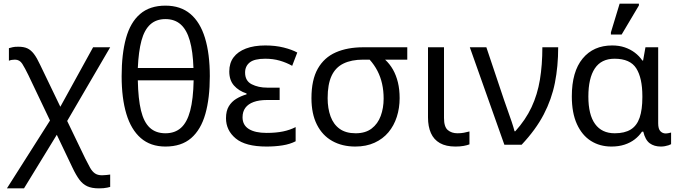

<svg xmlns="http://www.w3.org/2000/svg" viewBox="-20 -796 3733 1056"><path d="M524 240Q485 240 460 228.5Q435 217 416.5 192Q398 167 379 127L136 -383Q117 -422 102.5 -445Q88 -468 62 -468Q53 -468 44.5 -466.5Q36 -465 29 -462V-531Q40 -534 50 -536.5Q60 -539 81 -539Q111 -539 130.5 -530Q150 -521 166.5 -499.5Q183 -478 201 -439L449 76Q464 106 475.5 126.5Q487 147 502 157.5Q517 168 541 168Q554 168 565.5 166.5Q577 165 586 164V232Q579 234 569.5 236Q560 238 549 239Q538 240 524 240ZM18 240 279 -171 314 -90 112 240ZM331 -99 296 -180 492 -536H586Z M890 10Q808 10 754.5 -36.5Q701 -83 675 -169.5Q649 -256 649 -377Q649 -499 673 -586Q697 -673 750.5 -719Q804 -765 890 -765Q973 -765 1027 -719.5Q1081 -674 1107.5 -587Q1134 -500 1134 -377Q1134 -256 1109.5 -169.5Q1085 -83 1031.5 -36.5Q978 10 890 10ZM890 -63Q942 -63 975.5 -93Q1009 -123 1026 -187Q1043 -251 1045 -354H738Q740 -252 755.5 -188Q771 -124 804 -93.5Q837 -63 890 -63ZM738 -422H1044Q1041 -513 1024 -572.5Q1007 -632 974 -661.5Q941 -691 890 -691Q839 -691 806.5 -661.5Q774 -632 758 -572.5Q742 -513 738 -422Z M1446 10Q1330 10 1276.5 -34.5Q1223 -79 1223 -146Q1223 -186 1238.5 -211.5Q1254 -237 1279.5 -252.5Q1305 -268 1336 -277V-282Q1293 -296 1267 -325.5Q1241 -355 1241 -403Q1241 -449 1264.5 -480.5Q1288 -512 1332.5 -529Q1377 -546 1439 -546Q1495 -546 1540.5 -534.5Q1586 -523 1615 -507L1587 -434Q1555 -452 1518.5 -462.5Q1482 -473 1439 -473Q1379 -473 1353.5 -452.5Q1328 -432 1328 -397Q1328 -351 1364.5 -332.5Q1401 -314 1449 -314H1518V-246H1449Q1405 -246 1375 -235Q1345 -224 1329.5 -203Q1314 -182 1314 -151Q1314 -108 1348.5 -86.5Q1383 -65 1446 -65Q1498 -65 1536.5 -73Q1575 -81 1606 -97V-19Q1575 -3 1534 3.5Q1493 10 1446 10Z M1934 10Q1862 10 1807.5 -20.5Q1753 -51 1723 -110.5Q1693 -170 1693 -256Q1693 -357 1728 -418.5Q1763 -480 1827 -508Q1891 -536 1978 -536H2220V-468H2098Q2124 -444 2141.5 -413Q2159 -382 2168.5 -343Q2178 -304 2178 -256Q2178 -202 2162.5 -153.5Q2147 -105 2116.5 -68.5Q2086 -32 2040 -11Q1994 10 1934 10ZM1936 -63Q1990 -63 2024 -89Q2058 -115 2074 -158.5Q2090 -202 2090 -254Q2090 -297 2081.5 -335Q2073 -373 2056 -406Q2039 -439 2013 -468H1978Q1913 -468 1869 -446.5Q1825 -425 1803.5 -378.5Q1782 -332 1782 -256Q1782 -200 1798 -156Q1814 -112 1848 -87.5Q1882 -63 1936 -63Z M2485 10Q2433 10 2399.5 -9Q2366 -28 2350 -64Q2334 -100 2334 -150V-536H2422V-147Q2422 -98 2443 -80.5Q2464 -63 2496 -63Q2516 -63 2531.5 -66Q2547 -69 2562 -73V-2Q2549 3 2530 6.5Q2511 10 2485 10Z M2754 0 2564 -536H2655L2752 -247Q2760 -223 2772 -190Q2784 -157 2794.5 -125.5Q2805 -94 2810 -74H2814Q2871 -137 2903.5 -206.5Q2936 -276 2949.5 -357.5Q2963 -439 2963 -536H3050Q3050 -431 3032 -340.5Q3014 -250 2970.5 -166.5Q2927 -83 2849 0Z M3343 10Q3279 10 3230 -21Q3181 -52 3153 -113.5Q3125 -175 3125 -266Q3125 -402 3184.5 -474Q3244 -546 3347 -546Q3385 -546 3416 -535.5Q3447 -525 3471.5 -506.5Q3496 -488 3513 -463H3517L3530 -536H3600V-118Q3600 -87 3612 -74.5Q3624 -62 3641 -62Q3649 -62 3658 -64Q3667 -66 3671 -67V-3Q3666 0 3657 3Q3648 6 3637 8Q3626 10 3615 10Q3578 10 3553.5 -8Q3529 -26 3518 -72H3511Q3495 -48 3471 -29.5Q3447 -11 3415 -0.5Q3383 10 3343 10ZM3361 -63Q3416 -63 3449.5 -84Q3483 -105 3498 -149Q3513 -193 3513 -261V-267Q3513 -367 3479.5 -420Q3446 -473 3360 -473Q3287 -473 3251.5 -419.5Q3216 -366 3216 -265Q3216 -165 3253 -114Q3290 -63 3361 -63ZM3340 -606V-618L3388 -776H3494V-766L3399 -606Z"/></svg>

Font: Noto Sans Ambassadori
Style: Regular
Weight: 400
Designer: Monotype Design Team
Foundry: Monotype Imaging Inc.
Version: Version 2.013